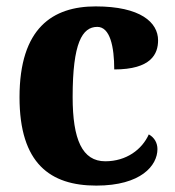

<svg xmlns="http://www.w3.org/2000/svg" viewBox="-20 -570 547 600"><path d="M281 10C421 10 472 -53 472 -104C472 -123 463 -140 445 -150C424 -103 375 -66 309 -66C237 -66 207 -134 207 -267C207 -436 237 -486 284 -486C324 -486 337 -424 337 -353C453 -353 474 -402 474 -444C474 -500 419 -550 279 -550C145 -550 41 -483 41 -266C41 -59 137 10 281 10Z"/></svg>

Font: Noto Serif Bengali SemiCondensed ExtraBold
Style: Regular
Weight: 800
Width: 4
Designer: Juan Bruce, Universal Thirst, Indian Type Foundry and the Monotype Design Team.
Foundry: Monotype Imaging Inc.
Version: Version 2.003